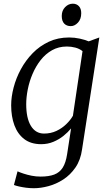

<svg xmlns="http://www.w3.org/2000/svg" viewBox="-20 -771 588 1040"><path d="M424.5 38Q416.5 96 388.8 136.2Q361 176.5 322.8 201.2Q284.5 226 242.8 237.2Q201 248.5 164 248.5Q142.5 248.5 121.2 245.8Q100 243 82.8 239Q65.5 235 55.5 231L75 157Q88 163 107.8 169.5Q127.5 176 151.2 180.8Q175 185.5 200 185.5Q244.5 185.5 273.8 174.5Q303 163.5 319.8 137Q336.5 110.5 343.5 64.5L365 -75.5Q348 -54.5 323.8 -35Q299.5 -15.5 269 -2.8Q238.5 10 203 10Q147.5 10 111.5 -17.5Q75.5 -45 58 -92.5Q40.5 -140 40.5 -200.5Q40.5 -246.5 53.8 -297.2Q67 -348 93 -396Q119 -444 157 -483Q195 -522 244.5 -545Q294 -568 354.5 -568Q383.5 -568 412 -561.8Q440.5 -555.5 460.5 -547L518 -568ZM427 -494Q410 -507.5 387.8 -513.2Q365.5 -519 342.5 -519Q297.5 -519 262 -499Q226.5 -479 200.2 -445.5Q174 -412 156.5 -371Q139 -330 130.5 -287.2Q122 -244.5 122 -206.5Q122 -169 128.2 -139.8Q134.5 -110.5 147 -89.8Q159.5 -69 177.5 -58.2Q195.5 -47.5 218.5 -47.5Q255.5 -47.5 286 -62Q316.5 -76.5 339.2 -98.8Q362 -121 375 -144ZM363.5 -629.5Q341 -629.5 327.8 -643.2Q314.5 -657 314.5 -684.5Q314.5 -714 332.8 -732.5Q351 -751 374.5 -751Q394.5 -751 407.2 -737.8Q420 -724.5 420 -699.5Q420 -667.5 402.2 -648.5Q384.5 -629.5 363.5 -629.5Z"/></svg>

Font: Merriweather 7pt Light
Style: Italic
Weight: 300
Italic angle: -7.8°
Designer: Eben Sorkin
Foundry: Eben Sorkin
Version: Version 2.200;gftools[0.9.31]